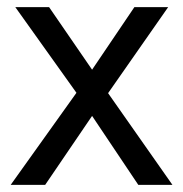

<svg xmlns="http://www.w3.org/2000/svg" viewBox="-20 -520 515 540"><path d="M10 0 195 -259 23 -500H118L239 -324L358 -500H453L284 -258L465 0H369L239 -194L107 0Z"/></svg>

Font: Figtree
Style: Regular
Weight: 400
Designer: Erik Kennedy
Foundry: Erik Kennedy
Version: Version 2.002